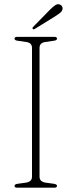

<svg xmlns="http://www.w3.org/2000/svg" viewBox="-20 -871 332 891"><path d="M163.5 -51Q163.5 -28 191 -23.5L231 -18Q244.5 -15.5 244.5 -8.5Q244.5 0 232.5 0H59.5Q47.5 0 47.5 -8.5Q47.5 -16 61 -18L101 -23.5Q128.5 -28 128.5 -51V-649Q128.5 -672 102.5 -676L61 -682Q47.5 -684 47.5 -691.5Q47.5 -700 59.5 -700H232.5Q244.5 -700 244.5 -691.5Q244.5 -684 231 -682L189.5 -676Q163.5 -672 163.5 -649ZM211.5 -825.5Q225.5 -839.5 235.8 -846.5Q246 -853.5 256 -850.5Q264.5 -848 268.2 -840.8Q272 -833.5 269.5 -826Q266.5 -817 258 -810.5Q249.5 -804 238 -796.5L141 -736.5Q135.5 -733 132 -737Q128.5 -740.5 134.5 -747Z"/></svg>

Font: Fraunces 72pt S050 Thin
Style: Regular
Weight: 100
Version: Version 1.000; ttfautohint (v1.8.3)